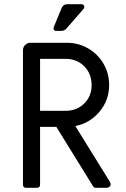

<svg xmlns="http://www.w3.org/2000/svg" viewBox="-20 -900 602 920"><path d="M90 -14V-659Q90 -674 100.5 -684.5Q111 -695 126 -695H300Q356 -695 402.5 -668Q449 -641 476 -594.5Q503 -548 503 -493Q503 -420 457 -365Q411 -310 341 -296L507 -28Q510 -24 510 -18Q510 -10 504.5 -5Q499 0 491 0H440Q430 0 425 -9L250 -292H172V-14Q172 -8 168 -4Q164 0 158 0H104Q98 0 94 -4Q90 -8 90 -14ZM294 -369Q348 -369 383.5 -404Q419 -439 419 -492Q419 -547 383.5 -582.5Q348 -618 294 -618H172V-369ZM238 -771 275 -861Q283 -880 303 -880H370Q376 -880 380 -876.5Q384 -873 384 -867Q384 -861 380 -857L299 -764Q289 -752 273 -752H249Q241 -752 238 -757.5Q235 -763 238 -771Z"/></svg>

Font: Miriam Libre
Style: Regular
Weight: 400
Designer: Michal Sahar
Foundry: Hagilda
Version: Version 1.001